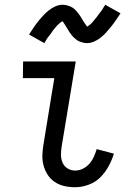

<svg xmlns="http://www.w3.org/2000/svg" viewBox="-20 -778 540 806"><path d="M295 8Q272 8 250 3Q228 -2 210 -14Q192 -26 180 -44.5Q168 -63 162.5 -84.5Q157 -106 158 -129Q159 -152 163 -175L208 -450H76L77 -520H298L239 -164Q236 -146 236 -128.5Q236 -111 242.5 -95.5Q249 -80 263.5 -71Q278 -62 295 -62Q312 -62 327.5 -69.5Q343 -77 355 -90.5Q367 -104 374 -120Q381 -136 386 -152L458 -133Q450 -106 435.5 -79.5Q421 -53 400 -32.5Q379 -12 350.5 -2Q322 8 295 8ZM166 -597 102 -633Q113 -651 123.5 -666Q134 -681 144 -693Q154 -705 163.5 -715Q173 -725 185.5 -735Q198 -745 213 -751.5Q228 -758 243 -758Q249 -758 254.5 -757Q260 -756 265 -754.5Q270 -753 275 -751Q280 -749 284.5 -746Q289 -743 292.5 -740Q296 -737 299.5 -733Q303 -729 306.5 -724.5Q310 -720 313 -716Q316 -712 318.5 -708Q321 -704 323.5 -700Q326 -696 329 -690.5Q332 -685 335.5 -680.5Q339 -676 341 -673Q343 -670 346 -666Q349 -668 352.5 -670.5Q356 -673 361 -677.5Q366 -682 367.5 -684Q369 -686 371.5 -689Q374 -692 376.5 -695Q379 -698 382 -701.5Q385 -705 388 -709Q391 -713 394 -717.5Q397 -722 401 -726.5Q405 -731 408 -736Q411 -741 414.5 -746.5Q418 -752 422 -758L486 -722Q474 -704 463.5 -689Q453 -674 443 -662Q433 -650 424 -640Q415 -630 402.5 -620Q390 -610 375 -603.5Q360 -597 345 -597Q337 -597 329 -599Q321 -601 314.5 -603.5Q308 -606 302 -610.5Q296 -615 291 -619.5Q286 -624 281 -630.5Q276 -637 272 -642.5Q268 -648 265 -654Q262 -660 257 -667Q252 -674 249 -679.5Q246 -685 242 -689Q238 -687 235 -684.5Q232 -682 227 -677.5Q222 -673 220 -671Q218 -669 215.5 -666Q213 -663 210.5 -660Q208 -657 205 -653.5Q202 -650 199.5 -646Q197 -642 194 -637.5Q191 -633 187 -628.5Q183 -624 179.5 -619Q176 -614 173 -608.5Q170 -603 166 -597Z"/></svg>

Font: Iosevka Curly
Style: Italic
Weight: 400
Italic angle: -9°
Monospace: yes
Designer: Belleve Invis
Foundry: Belleve Invis
Version: Version 22.1.2; ttfautohint (v1.8.4)